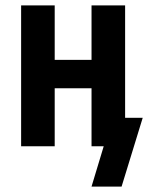

<svg xmlns="http://www.w3.org/2000/svg" viewBox="-20 -540 547 709"><path d="M318 149 363 0H318V-214H182V0H58V-520H182V-319H318V-520H442V-105H507L429 149Z"/></svg>

Font: Iosevka Extrabold
Style: Regular
Weight: 800
Monospace: yes
Designer: Belleve Invis
Foundry: Belleve Invis
Version: Version 32.5.0; ttfautohint (v1.8.4)